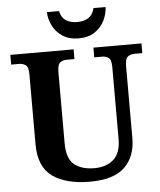

<svg xmlns="http://www.w3.org/2000/svg" viewBox="-61 -980 869 1043"><g transform="rotate(-5 373.5 -459.0)"><path d="M387 10Q257 10 183.5 -42.5Q110 -95 110 -218V-600Q110 -640 94.5 -650.5Q79 -661 59 -661H16V-714H361V-661H319Q298 -661 283 -650Q268 -639 268 -596V-210Q268 -126 308.5 -93.5Q349 -61 417 -61Q484 -61 523 -96.5Q562 -132 562 -208V-600Q562 -640 547 -650.5Q532 -661 511 -661H469V-714H731V-661H688Q667 -661 652 -650Q637 -639 637 -596V-206Q637 -106 577.5 -48Q518 10 387 10ZM393.9 -771Q342 -771 306.5 -794.5Q271 -818 253 -854.5Q235 -891 234 -928H300Q308 -892 332.5 -876Q357 -860 394 -860Q431 -860 455.5 -876Q480 -892 488 -928H554Q553 -891 535 -854.5Q517 -818 482 -794.5Q447 -771 393.9 -771Z"/></g></svg>

Font: Noto Serif NP Hmong
Style: Regular
Weight: 400
Designer: Dalton Maag Ltd
Foundry: Dalton Maag Ltd
Version: Version 1.001